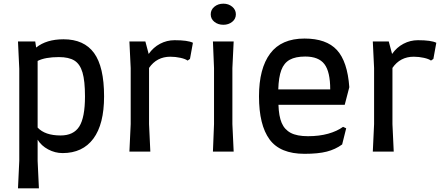

<svg xmlns="http://www.w3.org/2000/svg" viewBox="-20 -826 2428 1046"><path d="M547 -301Q547 -149 488.5 -70.5Q430 8 321 8Q280 8 242.5 -12Q205 -32 185 -65V50L192 200H78L85 50V-451L78 -600H172L177 -567Q233 -612 326 -612Q438 -612 492.5 -537Q547 -462 547 -301ZM443 -301Q443 -385 429.5 -431Q416 -477 385.5 -496Q355 -515 301 -515Q226 -515 185 -494V-131Q225 -88 310 -88Q381 -88 412 -137Q443 -186 443 -301Z M1031 -593 1015 -505 1002 -496Q990 -505 963 -511Q936 -517 908 -517Q834 -517 792 -456V-150L799 0H685L692 -150V-455L685 -600H772L790 -532Q815 -568 852 -587.5Q889 -607 931 -607Q1003 -607 1031 -593Z M1128 -748Q1128 -773 1148 -789.5Q1168 -806 1197 -806Q1225 -806 1245 -789.5Q1265 -773 1265 -748Q1265 -723 1245 -707Q1225 -691 1197 -691Q1168 -691 1148 -707Q1128 -723 1128 -748ZM1146 -150V-455L1140 -600H1253L1246 -455V-150L1253 0H1140Z M1391 -301Q1391 -453 1452 -534.5Q1513 -616 1639 -616Q1758 -616 1815.5 -553.5Q1873 -491 1883 -351L1858 -255H1497Q1499 -193 1514.5 -156.5Q1530 -120 1564 -102Q1598 -84 1658 -84Q1719 -84 1767.5 -97.5Q1816 -111 1849 -135L1866 -127L1844 -39Q1807 -12 1760 0Q1713 12 1639 12Q1506 12 1448.5 -66.5Q1391 -145 1391 -301ZM1779 -339Q1779 -435 1747.5 -476.5Q1716 -518 1643 -518Q1590 -518 1558.5 -500.5Q1527 -483 1512.5 -444Q1498 -405 1496 -339Z M2357 -593 2341 -505 2328 -496Q2316 -505 2289 -511Q2262 -517 2234 -517Q2160 -517 2118 -456V-150L2125 0H2011L2018 -150V-455L2011 -600H2098L2116 -532Q2141 -568 2178 -587.5Q2215 -607 2257 -607Q2329 -607 2357 -593Z"/></svg>

Font: Farro
Style: Regular
Weight: 400
Designer: Aceler Chua
Foundry: Grayscale Limited
Version: Version 1.101